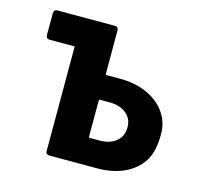

<svg xmlns="http://www.w3.org/2000/svg" viewBox="-81 -601 730 691"><g transform="rotate(15 284.0 -256.0)"><path d="M319 -241H282Q279 -241 279 -236V-103Q279 -99 282 -99H319Q357 -99 380.5 -118Q404 -137 404 -171Q404 -203 380.5 -222Q357 -241 319 -241ZM279 -338Q279 -333 282 -333H332Q390 -333 434 -313Q478 -293 502.5 -258Q527 -223 527 -178Q527 -112 503.5 -76Q480 -40 437 -20Q394 0 337 0H161Q145 0 145 -12V-403H51Q38 -403 38 -418V-496Q38 -512 51 -512H266Q274 -512 277 -506Q279 -503 279 -499Z"/></g></svg>

Font: Barlow
Style: Bold
Weight: 700
Designer: Jeremy Tribby
Foundry: Jeremy Tribby
Version: Version 1.101 August 23, 2024